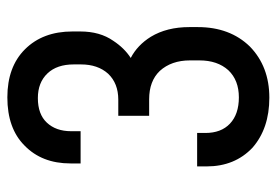

<svg xmlns="http://www.w3.org/2000/svg" viewBox="-138 -612 770 535"><g transform="rotate(-90 247.5 -345.0)"><path d="M103 -26.9Q50.8 -76.2 50.8 -154.8V-181.2H144V-158.2Q144 -114.3 169.9 -89.8Q196.3 -64.9 243.2 -64.9Q291 -64.9 318.8 -94.2Q346.2 -124.5 346.2 -174.8V-201.2Q346.2 -252.9 316.9 -285.2Q288.6 -314.9 237.8 -314.9H191.9V-400.9H236.8Q282.2 -400.9 309.1 -429.2Q335 -458 335 -504.9V-524.9Q335 -571.8 310.1 -598.1Q284.7 -625 241.2 -625Q196.3 -625 172.9 -600.1Q148.9 -574.7 148.9 -532.2V-505.9H59.1V-534.2Q59.1 -613.8 108.9 -662.1Q156.7 -710 243.2 -710Q328.1 -710 377 -661.1Q426.8 -611.3 426.8 -528.8V-506.8Q426.8 -452.1 400.9 -415Q380.4 -383.8 353 -366.2Q388.7 -347.7 412.1 -310.1Q439 -265.6 439 -203.1V-179.2Q439 -89.8 384.8 -34.2Q329.1 20 242.2 20Q156.7 20 103 -26.9Z"/></g></svg>

Font: D-DIN-PRO Medium
Style: Regular
Weight: 500
Designer: datto
Foundry: CyberFei
Version: Version 1.000;hotconv 1.0.109;makeotfexe 2.5.65596